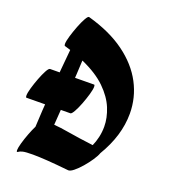

<svg xmlns="http://www.w3.org/2000/svg" viewBox="-134 -816 824 930"><g transform="rotate(20 278.0 -350.5)"><path d="M324 15Q257 8 212 5Q167 2 138 2Q101 2 86.5 5.5Q72 9 66 14Q64 16 61 16Q58 16 58 8Q58 -4 65 -29Q72 -54 82.5 -81.5Q93 -109 103 -129Q107 -215 113 -293Q119 -371 124.5 -433.5Q130 -496 134 -536Q119 -541 104 -545Q100 -546 100 -555Q100 -569 108 -596Q116 -623 127 -651.5Q138 -680 149 -699.5Q160 -719 166 -717Q281 -685 357.5 -629Q434 -573 472.5 -500Q511 -427 511 -344Q511 -231 442 -116Q437 -101 422 -78.5Q407 -56 388 -34Q369 -12 351.5 2Q334 16 324 15ZM416 -243Q416 -288 396.5 -336Q377 -384 331.5 -428.5Q286 -473 207 -508Q204 -438 197.5 -347Q191 -256 185 -169Q216 -167 265 -158.5Q314 -150 394 -140Q404 -162 410 -188.5Q416 -215 416 -243ZM74 -416 300 -418Q304 -418 304 -408Q304 -394 296.5 -368Q289 -342 278.5 -314.5Q268 -287 257 -267.5Q246 -248 240 -248L14 -246Q10 -246 10 -256Q10 -270 17.5 -296Q25 -322 35.5 -349.5Q46 -377 56.5 -396.5Q67 -416 74 -416Z"/></g></svg>

Font: Ga Maamli
Style: Regular
Weight: 400
Designer: Afotey Clement Nii Odai, Ama Asantewa Diaka, David Abbey-Thompson
Foundry: Sorkin Type Co.
Version: Version 1.000; ttfautohint (v1.8.4.7-5d5b)